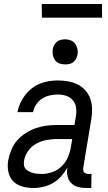

<svg xmlns="http://www.w3.org/2000/svg" viewBox="-20 -929 540 957"><path d="M147 8Q118 8 91 0.5Q64 -7 45.5 -26Q27 -45 21.5 -73Q16 -101 21 -130Q26 -156 36.5 -182Q47 -208 65.5 -229Q84 -250 108 -265.5Q132 -281 158 -290Q184 -299 210.5 -302.5Q237 -306 263 -306H351L358 -347Q362 -369 359.5 -390.5Q357 -412 344 -428Q331 -444 311 -451Q291 -458 268 -458Q249 -458 228.5 -453.5Q208 -449 190 -437.5Q172 -426 160 -407.5Q148 -389 145 -370H67Q71 -392 80.5 -413.5Q90 -435 104.5 -454Q119 -473 138 -488Q157 -503 179 -512Q201 -521 223.5 -524.5Q246 -528 268 -528Q294 -528 319.5 -523.5Q345 -519 367 -508Q389 -497 405.5 -478.5Q422 -460 430 -437Q438 -414 439 -388Q440 -362 435 -335L395 -93Q394 -86 395 -80Q396 -74 399.5 -70Q403 -66 408.5 -64Q414 -62 421 -62H436L435 8H409Q387 8 367.5 2.5Q348 -3 334.5 -17Q321 -31 316.5 -51Q312 -71 316 -93V-94Q303 -71 285.5 -51Q268 -31 245 -17.5Q222 -4 197 2Q172 8 147 8ZM188 -62Q215 -62 241.5 -71.5Q268 -81 288.5 -101.5Q309 -122 319.5 -148Q330 -174 334 -200L340 -236H263Q238 -236 211.5 -231Q185 -226 161 -213Q137 -200 120.5 -177Q104 -154 100 -128Q98 -117 99.5 -106Q101 -95 108 -87Q115 -79 124.5 -74.5Q134 -70 144 -67Q154 -64 165.5 -63Q177 -62 188 -62ZM304 -608Q289 -608 275.5 -613Q262 -618 254 -629.5Q246 -641 243.5 -655.5Q241 -670 243 -685Q245 -695 250.5 -705Q256 -715 264.5 -721.5Q273 -728 283.5 -730.5Q294 -733 305 -733Q320 -733 333.5 -727.5Q347 -722 355 -710.5Q363 -699 366 -684.5Q369 -670 366 -655Q364 -645 358.5 -635Q353 -625 344.5 -618.5Q336 -612 325.5 -610Q315 -608 304 -608ZM189 -841 188 -909H488L489 -841Z"/></svg>

Font: Iosevka SS18
Style: Italic
Weight: 400
Italic angle: -9°
Monospace: yes
Designer: Belleve Invis
Foundry: Belleve Invis
Version: Version 25.1.1; ttfautohint (v1.8.4)